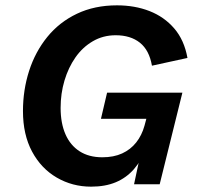

<svg xmlns="http://www.w3.org/2000/svg" viewBox="-20 -690 740 719"><path d="M321 9Q251 9 192.5 -25Q134 -59 100 -122.5Q66 -186 66 -274Q66 -353 89 -424.5Q112 -496 157 -551.5Q202 -607 268 -638.5Q334 -670 418 -670Q485 -670 540 -648.5Q595 -627 632.5 -583.5Q670 -540 682 -473L549 -444Q539 -502 504 -530Q469 -558 413 -558Q366 -558 327.5 -535.5Q289 -513 262.5 -475Q236 -437 221.5 -388.5Q207 -340 207 -286Q207 -229 225 -187.5Q243 -146 278 -123.5Q313 -101 363 -101Q406 -101 437.5 -115.5Q469 -130 490 -156.5Q511 -183 521 -219L528 -245H358L381 -343H663L578 0H482L514 -150L527 -136Q510 -89 481.5 -56.5Q453 -24 413.5 -7.5Q374 9 321 9Z"/></svg>

Font: Kantumruy Pro SemiBold
Style: Italic
Weight: 600
Italic angle: -13°
Version: Version 1.002